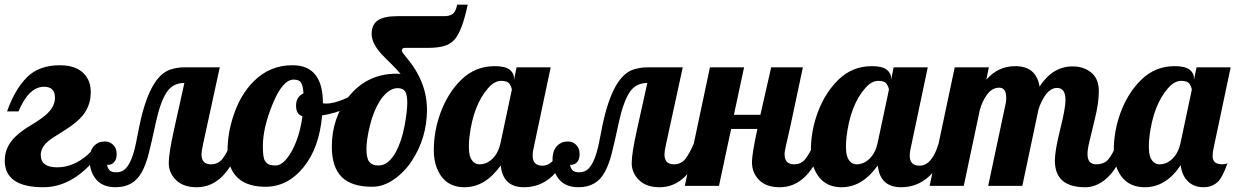

<svg xmlns="http://www.w3.org/2000/svg" viewBox="-41 -784 5212 810"><path d="M409.2 -179.2Q290.5 5.9 142.1 5.9Q-21 5.9 -21 -106.9Q-21 -170.4 34.2 -216.8Q57.6 -236.8 85 -252.9Q112.3 -269 135.7 -286.1Q190.9 -325.2 190.9 -371.6Q190.9 -418 145 -418Q80.6 -418 37.1 -314H-11.2Q22 -407.7 73 -458.3Q124 -508.8 211.9 -508.8Q299.8 -508.8 331.1 -447.8Q341.8 -426.3 341.8 -395.8Q341.8 -365.2 333 -341.3Q324.2 -317.4 309.6 -298.8Q285.6 -268.6 236.3 -237.3L197.8 -212.9Q155.3 -187 143.1 -167.7Q130.9 -148.4 130.9 -130.9Q130.9 -78.1 200 -78.1Q269 -78.1 329.1 -131.3Q351.1 -150.9 375 -179.2Z M975.1 -179.2Q912.1 5.9 789.1 5.9Q731.9 5.9 701.4 -24.7Q670.9 -55.2 670.9 -95.9Q670.9 -136.7 692.9 -235.8L736.8 -434.1Q686.5 -434.1 660.4 -392.1Q634.3 -350.1 616.2 -266.1Q598.1 -182.1 586.4 -136Q574.7 -89.8 557.6 -58.6Q522.9 5.9 446.8 5.9Q392.1 5.9 364.5 -27.3Q336.9 -60.5 336.9 -111.6Q336.9 -162.6 373 -181.2Q384.3 -187 403.3 -187Q422.4 -187 436.8 -172.6Q451.2 -158.2 451.2 -134Q451.2 -109.9 439 -98.4Q426.8 -86.9 411.1 -88.9Q411.6 -78.6 419.2 -67.9Q426.8 -57.1 450.4 -57.1Q474.1 -57.1 489.3 -73.2Q516.1 -101.1 532.2 -178.2L546.9 -252Q589.8 -460.9 676.8 -490.2Q705.1 -500 738.8 -500H886.2L815.4 -174.8Q809.1 -146 809.1 -132.8Q809.1 -90.8 849.1 -90.8Q879.4 -90.8 897.5 -114Q915.5 -137.2 933.1 -179.2Z M1495.1 -379.9Q1434.6 -316.4 1317.9 -296.9Q1306.2 -160.2 1239.3 -78.1Q1172.4 3.9 1079.1 3.9Q963.9 3.9 930.7 -81.1Q918.9 -110.8 918.9 -147Q918.9 -183.1 925 -220.5Q931.2 -257.8 944.3 -297.4Q974.1 -386.7 1030.8 -442.4Q1098.1 -508.8 1192.9 -508.8Q1321.3 -508.8 1321.3 -349.1V-348.1Q1326.2 -347.2 1337.9 -347.2Q1364.7 -347.2 1407 -364.3Q1449.2 -381.3 1486.3 -407.2ZM1234.9 -293.9Q1208 -300.8 1208 -338.4Q1208 -376 1239.3 -390.1Q1237.3 -421.9 1229.2 -435.1Q1221.2 -448.2 1197.8 -448.2Q1151.9 -448.2 1109.9 -346.9Q1067.9 -245.6 1067.9 -167Q1067.9 -118.7 1076.7 -105.7Q1085.4 -92.8 1095.2 -89.4Q1105 -85.9 1121.6 -85.9Q1155.8 -85.9 1189.5 -146Q1223.1 -206.1 1234.9 -293.9Z M1667 -582Q1654.3 -582 1654.3 -569.8Q1654.3 -564 1670.9 -544.9Q1760.3 -440.4 1760.3 -321.8Q1760.3 -203.1 1696.8 -106Q1666 -58.6 1621.1 -27.3Q1576.2 3.9 1528.8 3.9Q1441.9 3.9 1400.4 -37.6Q1358.9 -79.1 1358.9 -165Q1358.9 -285.2 1429.2 -375.5Q1507.3 -473.1 1631.8 -473.1Q1637.2 -473.1 1641.1 -472.7Q1645 -472.2 1648.9 -472.2Q1628.9 -496.1 1607.4 -516.6Q1585.9 -537.1 1567.9 -556.6Q1526.9 -601.6 1526.9 -640.9Q1526.9 -680.2 1553 -698Q1579.1 -715.8 1635.3 -715.8H1831.5Q1866.2 -715.8 1877 -734.4Q1883.3 -744.1 1888.2 -764.2H1932.1Q1908.2 -650.4 1875 -615.2Q1856 -595.7 1829.1 -588.9Q1802.2 -582 1763.2 -582ZM1517.1 -101.1Q1529.3 -85.9 1554.4 -85.9Q1579.6 -85.9 1597.4 -101.8Q1615.2 -117.7 1628.9 -142.6Q1653.3 -188 1665.3 -251Q1677.2 -314 1677.2 -350.1Q1677.2 -386.2 1667.5 -399.2Q1657.7 -412.1 1636.5 -412.1Q1615.2 -412.1 1595.9 -397Q1576.7 -381.8 1561.5 -358.4Q1534.7 -315.4 1519.8 -255.1Q1504.9 -194.8 1504.9 -155.5Q1504.9 -116.2 1517.1 -101.1Z M2370.1 -179.2Q2306.6 5.9 2169.4 5.9Q2081.1 5.9 2071.3 -85.9Q2005.9 5.9 1918.7 5.9Q1831.5 5.9 1800.3 -79.6Q1789.1 -110.4 1789.1 -149.7Q1789.1 -189 1795.9 -228.3Q1802.7 -267.6 1816.9 -306.6Q1848.1 -392.6 1906.2 -448.7Q1964.4 -504.9 2046.4 -504.9Q2089.4 -504.9 2108.4 -490.5Q2127.4 -476.1 2127.4 -454.1V-446.8L2138.2 -500H2282.2L2210.4 -160.2Q2206.1 -143.1 2206.1 -127.9Q2206.1 -85 2247.1 -85Q2300.3 -85 2328.1 -179.2ZM2118.2 -404.8Q2118.2 -414.1 2109.6 -428.5Q2101.1 -442.9 2073.2 -442.9Q2045.4 -442.9 2019 -413.1Q1955.6 -341.3 1939.5 -207Q1937 -186.5 1937 -163.6Q1937 -119.1 1955.6 -101.6Q1966.3 -90.8 1982.4 -90.8Q2012.2 -90.8 2036.6 -114.5Q2061 -138.2 2070.3 -179.2Z M2928.2 -179.2Q2865.2 5.9 2742.2 5.9Q2685.1 5.9 2654.5 -24.7Q2624 -55.2 2624 -95.9Q2624 -136.7 2646 -235.8L2689.9 -434.1Q2639.6 -434.1 2613.5 -392.1Q2587.4 -350.1 2569.3 -266.1Q2551.3 -182.1 2539.6 -136Q2527.8 -89.8 2510.7 -58.6Q2476.1 5.9 2399.9 5.9Q2345.2 5.9 2317.6 -27.3Q2290 -60.5 2290 -111.6Q2290 -162.6 2326.2 -181.2Q2337.4 -187 2356.4 -187Q2375.5 -187 2389.9 -172.6Q2404.3 -158.2 2404.3 -134Q2404.3 -109.9 2392.1 -98.4Q2379.9 -86.9 2364.3 -88.9Q2364.7 -78.6 2372.3 -67.9Q2379.9 -57.1 2403.6 -57.1Q2427.2 -57.1 2442.4 -73.2Q2469.2 -101.1 2485.4 -178.2L2500 -252Q2543 -460.9 2629.9 -490.2Q2658.2 -500 2691.9 -500H2839.4L2768.6 -174.8Q2762.2 -146 2762.2 -132.8Q2762.2 -90.8 2802.2 -90.8Q2832.5 -90.8 2850.6 -114Q2868.7 -137.2 2886.2 -179.2Z M3131.3 -100.1Q3131.3 -134.3 3154.3 -240.2H3043.5L2992.2 0H2848.1L2954.1 -500H3098.1L3055.2 -299.8H3167L3212.4 -500H3346.2L3293.5 -252L3275.9 -174.8Q3269 -146 3269 -132.8Q3269 -90.8 3309.1 -90.8Q3339.4 -90.8 3357.4 -114.3Q3375.5 -137.2 3393.1 -179.2H3435.1Q3372.1 5.9 3249 5.9Q3191.4 5.9 3161.6 -24.4Q3131.3 -55.2 3131.3 -100.1Z M3960.9 -179.2Q3897.5 5.9 3760.3 5.9Q3671.9 5.9 3662.1 -85.9Q3596.7 5.9 3509.5 5.9Q3422.4 5.9 3391.1 -79.6Q3379.9 -110.4 3379.9 -149.7Q3379.9 -189 3386.7 -228.3Q3393.6 -267.6 3407.7 -306.6Q3439 -392.6 3497.1 -448.7Q3555.2 -504.9 3637.2 -504.9Q3680.2 -504.9 3699.2 -490.5Q3718.3 -476.1 3718.3 -454.1V-446.8L3729 -500H3873L3801.3 -160.2Q3796.9 -143.1 3796.9 -127.9Q3796.9 -85 3837.9 -85Q3891.1 -85 3918.9 -179.2ZM3709 -404.8Q3709 -414.1 3700.4 -428.5Q3691.9 -442.9 3664.1 -442.9Q3636.2 -442.9 3609.9 -413.1Q3546.4 -341.3 3530.3 -207Q3527.8 -186.5 3527.8 -163.6Q3527.8 -119.1 3546.4 -101.6Q3557.1 -90.8 3573.2 -90.8Q3603 -90.8 3627.4 -114.5Q3651.9 -138.2 3661.1 -179.2Z M4537.1 5.9Q4409.2 5.9 4409.2 -106.9Q4409.2 -147.9 4431.6 -237.8Q4454.1 -327.6 4454.1 -361.8Q4454.1 -413.1 4418 -413.1Q4381.8 -413.1 4353.5 -356Q4345.2 -339.8 4339.8 -320.8L4272 0H4127.9L4201.2 -345.2Q4204.1 -356.9 4204.1 -370.1Q4204.1 -414.1 4174.6 -414.1Q4145 -414.1 4124.3 -386.5Q4103.5 -358.9 4092.8 -320.8L4024.9 0H3880.9L3986.8 -500H4130.9L4120.1 -448.2Q4169.9 -504.9 4242.2 -504.9Q4330.6 -504.9 4344.7 -418.9Q4399.9 -503.9 4483.9 -503.9Q4531.2 -503.9 4563 -477.5Q4594.7 -451.2 4594.7 -400.4Q4594.7 -349.6 4578.1 -283.2L4554.7 -185.5Q4546.9 -153.8 4546.9 -133.8Q4546.9 -90.8 4583.5 -90.8Q4617.2 -90.8 4635.3 -112.3Q4653.3 -133.8 4670.9 -179.2H4712.9Q4675.8 -68.8 4619.1 -24.4Q4580.1 5.9 4537.1 5.9Z M4939.9 -86.9Q4877.9 5.9 4789.1 5.9Q4700.2 5.9 4668.9 -79.6Q4657.7 -110.4 4657.7 -149.7Q4657.7 -189 4664.6 -228.3Q4671.4 -267.6 4685.5 -306.6Q4716.8 -392.6 4774.9 -448.7Q4833 -504.9 4915 -504.9Q4958 -504.9 4977.1 -490.5Q4996.1 -476.1 4996.1 -454.1V-446.8L5006.8 -500H5150.9L5079.1 -160.2Q5074.7 -143.1 5074.7 -125Q5074.7 -90.8 5115.7 -90.8Q5128.9 -90.8 5137.7 -95.2Q5116.7 -39.1 5102.1 -22.5Q5076.2 5.9 5036.4 5.9Q4996.6 5.9 4971.2 -18.3Q4945.8 -42.5 4939.9 -86.9ZM4986.8 -404.8Q4986.8 -414.1 4978.3 -428.5Q4969.7 -442.9 4941.9 -442.9Q4914.1 -442.9 4887.7 -413.1Q4824.2 -341.3 4808.1 -207Q4805.7 -186.5 4805.7 -163.6Q4805.7 -119.1 4824.2 -101.6Q4835 -90.8 4851.1 -90.8Q4880.9 -90.8 4905.3 -114.5Q4929.7 -138.2 4939 -179.2Z"/></svg>

Font: UVF Lobster12
Style: Regular
Weight: 400
Designer: Pablo Impallari
Foundry: Pablo Impallari. www.impallari.com
Version: Version 1.004